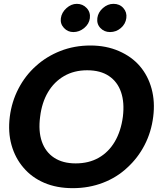

<svg xmlns="http://www.w3.org/2000/svg" viewBox="-20 -972 823 1000"><path d="M359 8Q275 8 210 -20Q145 -48 102 -99Q59 -149 40 -216.5Q21 -284 31 -364Q41 -443 76.5 -511Q112 -579 167 -628Q222 -678 294.5 -706.5Q367 -735 451 -735Q533 -735 599.5 -706Q666 -677 708 -628Q751 -578 769.5 -510Q788 -442 778 -364Q768 -284 733 -216.5Q698 -149 643 -99Q589 -48 516 -20Q443 8 359 8ZM374 -121Q443 -121 494.5 -150.5Q546 -180 578 -234.5Q610 -289 620 -364Q629 -438 610.5 -492Q592 -546 547.5 -576Q503 -606 434 -606Q366 -606 314 -576Q262 -546 230 -492Q198 -438 189 -364Q179 -289 198 -234.5Q217 -180 262 -150.5Q307 -121 374 -121ZM448 -877Q444 -847 418.5 -826Q393 -805 362 -805Q333 -805 313 -826.5Q293 -848 297 -877Q301 -907 326 -929.5Q351 -952 380 -952Q411 -952 431.5 -930Q452 -908 448 -877ZM638 -878Q634 -847 609.5 -826Q585 -805 553 -805Q523 -805 503 -826Q483 -847 487 -878Q491 -908 516 -930Q541 -952 571 -952Q603 -952 622.5 -930Q642 -908 638 -878Z"/></svg>

Font: Aleo ExtraBold
Style: Italic
Weight: 800
Italic angle: -7°
Designer: Alessio Laiso
Foundry: Alessio Laiso
Version: Version 2.001;gftools[0.9.29]